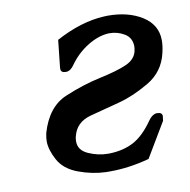

<svg xmlns="http://www.w3.org/2000/svg" viewBox="-63 -540 616 623"><g transform="rotate(-10 245.0 -228.5)"><path d="M165.5 -321.8Q149.4 -321.8 149.4 -335Q149.4 -336.4 149.4 -337.9L159.2 -428.7Q242.2 -473.6 318.4 -477.5Q324.2 -478 331.1 -478Q398.9 -478 444.6 -449Q490.2 -419.9 490.2 -368.7Q490.2 -351.1 485.4 -330.6L484.9 -328.1Q471.2 -268.1 418.7 -237.3Q366.2 -206.5 318.6 -194.1Q271 -181.6 221.2 -168.5Q171.4 -155.3 161.1 -109.4L160.2 -106.4Q159.2 -101.1 159.2 -96.2Q159.2 -94.7 159.2 -93.3Q159.2 -64.5 190.9 -50.5Q222.7 -36.6 254.9 -36.6H260.3Q306.6 -38.1 340.3 -56.4Q374 -74.7 405.8 -120.6Q417 -136.2 430.7 -138.7H433.1Q450.7 -138.7 450.7 -126Q450.7 -124.5 450.2 -122.6L448.7 -110.8L380.9 2.9Q314 21 252 21H238.3Q192.9 19.5 147.7 2.7Q102.5 -14.2 84 -48.6Q65.4 -83 65.4 -110.8Q65.4 -122.1 67.9 -133.3L68.8 -138.2Q92.8 -220.2 153.8 -245.8Q214.8 -271.5 272.2 -283.7Q329.6 -295.9 360.4 -309.6Q390.1 -322.8 396.5 -348.1Q398.9 -357.9 398.9 -366.2Q397.9 -394 376 -407.2Q353 -420.9 326.7 -420.9H324.7Q290 -419.4 253.9 -397Q217.8 -374.5 193.4 -339.8Q182.1 -322.8 167.5 -321.8Z"/></g></svg>

Font: Caudex
Style: Bold
Weight: 700
Italic angle: -13°
Version: Version 1.04